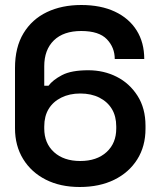

<svg xmlns="http://www.w3.org/2000/svg" viewBox="-20 -734 633 768"><path d="M40 -221V-462Q40 -545 74 -601Q108 -657 167.5 -685.5Q227 -714 305 -714Q383 -714 439.5 -687.5Q496 -661 526.5 -612.5Q557 -564 557 -498H439Q439 -544 407.5 -577Q376 -610 305 -610Q234 -610 195.5 -572.5Q157 -535 157 -469V-391H174Q191 -414 228 -433.5Q265 -453 333 -453Q395 -453 446.5 -427Q498 -401 530 -351Q562 -301 562 -231V-219Q562 -149 529 -96.5Q496 -44 437 -15Q378 14 299 14Q221 14 163 -15.5Q105 -45 72.5 -98Q40 -151 40 -221ZM445 -220V-228Q445 -269 427.5 -298Q410 -327 377.5 -343.5Q345 -360 301 -360Q258 -360 225 -343.5Q192 -327 174.5 -298Q157 -269 157 -228V-220Q157 -161 196 -125.5Q235 -90 301 -90Q367 -90 406 -125.5Q445 -161 445 -220Z"/></svg>

Font: Space Grotesk Frontify SemiBold
Style: Regular
Weight: 600
Designer: Florian Karsten
Version: Version 2.000